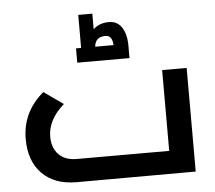

<svg xmlns="http://www.w3.org/2000/svg" viewBox="-54 -836 1006 897"><g transform="rotate(-5 449.0 -388.0)"><path d="M566 -622V-555H321V-622H345V-777H411V-704Q440 -731 483 -731Q521 -732 542.5 -702.5Q564 -673 566 -622ZM411 -622H497Q495 -668 463 -668Q415 -668 411 -622ZM713 -486H828V0L270 1Q166 1 108 -58Q50 -117 50 -220Q50 -347 151 -432L242 -368Q165 -301 165 -221Q165 -169 195 -138Q225 -107 279 -107H713Z"/></g></svg>

Font: Montserrat-Arabic
Style: Regular
Weight: 400
Designer: Mohamed Gaber
Foundry: Kief Type Foundry
Version: Version 5.008;PS 005.008;hotconv 1.0.88;makeotf.lib2.5.64775